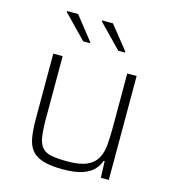

<svg xmlns="http://www.w3.org/2000/svg" viewBox="-109 -812 820 910"><g transform="rotate(15 301.5 -357.0)"><path d="M281 8Q221 8 184.5 -3.5Q148 -15 129 -38Q110 -61 103.5 -99Q97 -137 97 -190V-510H143V-201Q143 -147 148.5 -113.5Q154 -80 170 -62.5Q186 -45 216 -39.5Q246 -34 294 -34Q356 -34 390 -50Q424 -66 439 -94.5Q454 -123 457 -162Q460 -201 460 -246V-510H506V0H467L464 -81H459Q451 -57 432.5 -37Q414 -17 378 -4.5Q342 8 281 8ZM424 -603H391L280 -717V-722H333L424 -608ZM252 -603H219L108 -717V-722H162L252 -608Z"/></g></svg>

Font: Saira Thin ExtraLight
Style: Regular
Weight: 250
Version: Version 1.101